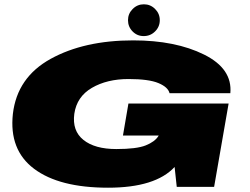

<svg xmlns="http://www.w3.org/2000/svg" viewBox="-20 -870 1164 894"><path d="M483 4Q703.5 4 793 -92.5L803 0H977L1044.5 -388H578L552.5 -239H719L717.5 -236.5Q701 -210 658.5 -193Q616 -176 521.5 -176Q421.5 -176 368.5 -218.5Q315.5 -261 326 -340Q337.5 -420 408 -461Q478.5 -502 578.5 -502Q672.5 -502 717.5 -483.2Q762.5 -464.5 769.5 -436H1052.5Q1063 -550 930 -616Q797 -682 600 -682Q372 -682 216 -596Q60 -510 40 -340Q21.5 -172 138.8 -84Q256 4 483 4ZM649 -702Q680.5 -702 702.2 -723.8Q724 -745.5 724 -776Q724 -806.5 702.2 -828.2Q680.5 -850 650 -850Q619.5 -850 597.8 -828.2Q576 -806.5 576 -776Q576 -745.5 597.2 -723.8Q618.5 -702 649 -702Z"/></svg>

Font: Anybody ExtraExpanded Black
Style: Italic
Weight: 900
Width: 8
Italic angle: -10°
Version: Version 1.113;gftools[0.9.25]